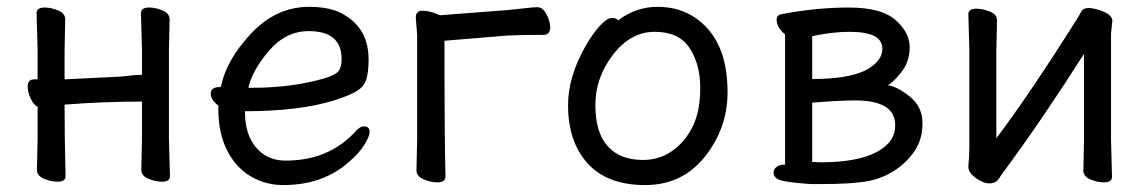

<svg xmlns="http://www.w3.org/2000/svg" viewBox="-20 -512 3324 556"><path d="M449.2 14.2Q430.2 14.2 409.7 5.6Q389.2 -2.9 389.2 -20L391.1 -107.9V-217.8Q277.8 -217.8 167 -209Q167 -108.9 169.9 -2Q169.9 14.2 147 14.2Q127.9 14.2 107.4 5.6Q86.9 -2.9 86.9 -20L88.9 -107.9V-203.1Q79.1 -206.1 69.6 -225.1Q60.1 -244.1 60.1 -261.2Q60.1 -282.2 79.1 -282.2H88.9V-367.2L85.9 -474.1Q85.9 -490.2 109.9 -490.2Q127.9 -490.2 148.4 -481.7Q168.9 -473.1 168.9 -456.1L167 -367.2V-282.2L327.1 -290Q340.8 -291 356 -293Q371.1 -294.9 380.9 -294.9Q391.1 -294.9 391.1 -295.9V-367.2L388.2 -474.1Q388.2 -490.2 412.1 -490.2Q430.2 -490.2 450.7 -481.7Q471.2 -473.1 471.2 -456.1L469.2 -367.2V-107.9L472.2 -2Q472.2 14.2 449.2 14.2Z M711.4 -257.8Q822.3 -257.8 916.5 -284.2Q950.2 -293.9 959.7 -305.4Q969.2 -316.9 969.2 -340.8Q969.2 -421.9 874.5 -421.9Q808.1 -421.9 759.8 -366Q711.4 -310.1 699.2 -257.8ZM800.3 23.9Q747.6 23.9 704.3 -2.4Q661.1 -28.8 636.7 -78.4Q612.3 -127.9 612.3 -194.8V-206.1Q590.3 -223.1 590.3 -240.2Q590.3 -259.8 615.2 -259.8L620.1 -261.2Q634.3 -336.9 706.8 -414.6Q779.3 -492.2 875.5 -492.2Q939.5 -492.2 976.6 -469.2Q1047.4 -428.2 1047.4 -339.8Q1047.4 -305.2 1041.3 -283.7Q1035.2 -262.2 1014.2 -249Q993.2 -235.8 947.3 -221.2Q846.2 -189.9 689.5 -189.9V-186Q689.5 -123 721.4 -85Q753.4 -46.9 807.1 -46.9Q930.2 -46.9 1007.3 -128.9Q1021.5 -146 1034.2 -146Q1050.3 -146 1050.3 -129.9Q1050.3 -117.2 1035.4 -93Q1020.5 -68.8 989.3 -42Q914.6 23.9 800.3 23.9Z M1246.1 16.1Q1227.1 16.1 1206.5 7.1Q1186 -2 1186 -19L1188 -107.9V-410.2L1184.1 -460.9Q1184.1 -481 1203.1 -481Q1217.3 -481 1235.8 -475.1L1253.9 -467.8L1450.2 -482.9Q1472.2 -484.9 1498 -488Q1523.9 -491.2 1536.1 -491.2Q1551.3 -491.2 1562.3 -471.2Q1573.2 -451.2 1573.2 -433.1Q1573.2 -411.1 1554.2 -411.1Q1489.3 -411.1 1451.2 -409.2L1267.1 -394Q1267.1 -106.9 1270 -1Q1270 16.1 1246.1 16.1Z M1841.8 -48.8Q1889.2 -48.8 1926 -74.5Q1962.9 -100.1 1985.4 -144.5Q2007.8 -189 2007.8 -257.8Q2007.8 -326.2 1976.8 -373Q1945.8 -419.9 1876 -419.9Q1806.2 -419.9 1755.1 -353.5Q1704.1 -287.1 1704.1 -208Q1704.1 -127.9 1740 -88.4Q1775.9 -48.8 1841.8 -48.8ZM1848.1 23.9Q1738.8 23.9 1681.9 -38.6Q1625 -101.1 1625 -207Q1625 -289.1 1674.8 -377Q1695.8 -414.1 1716.8 -437Q1737.8 -460 1752 -460Q1765.1 -460 1770 -453.1Q1821.8 -492.2 1883.8 -492.2Q1945.8 -492.2 1991.2 -461.9Q2086.9 -398.9 2086.9 -245.1Q2086.9 -141.1 2021.5 -58.6Q1956.1 23.9 1848.1 23.9Z M2356.4 -42Q2502.4 -42 2553.2 -98.1Q2572.3 -118.2 2572.3 -149.9Q2572.3 -221.2 2456.1 -221.2Q2413.1 -221.2 2332 -214.8V-43ZM2332 -283.2Q2456.1 -283.2 2503.4 -318.8Q2535.2 -341.8 2535.2 -370.1Q2535.2 -396 2511.2 -408Q2487.3 -419.9 2439.5 -419.9Q2391.1 -419.9 2332 -407.2ZM2357.4 21H2329.1Q2280.3 18.1 2250.2 12.5Q2220.2 6.8 2220.2 -12.2Q2220.2 -22 2228.8 -28.6Q2237.3 -35.2 2250 -35.2H2253.4V-413.1Q2246.1 -417 2237.5 -429.4Q2229 -441.9 2229 -454.1Q2229 -469.2 2244.1 -471.2Q2344.2 -490.2 2438 -490.2Q2532.2 -490.2 2573.2 -454.1Q2614.3 -418 2614.3 -375Q2614.3 -332 2588.1 -300.5Q2562 -269 2550.3 -265.1Q2577.1 -262.2 2614.3 -232.7Q2651.4 -203.1 2651.4 -154.8Q2651.4 -107.9 2627.7 -73.5Q2604 -39.1 2567.1 -16.1Q2530.3 6.8 2485.8 13.9Q2441.4 21 2357.4 21Z M2845.2 19Q2827.1 19 2805.7 3.4Q2784.2 -12.2 2784.2 -28.8V-30.8Q2787.1 -58.1 2787.1 -85.9V-363.8L2784.2 -471.2Q2784.2 -486.8 2808.1 -486.8Q2826.2 -486.8 2846.7 -478.5Q2867.2 -470.2 2867.2 -453.1L2865.2 -363.8V-111.8Q2958 -233.9 3100.1 -459Q3105 -466.8 3110.6 -477.8Q3116.2 -488.8 3132.3 -488.8Q3144 -488.8 3160.2 -483.9Q3201.2 -471.2 3201.2 -452.1L3197.3 -415V-106L3200.2 0Q3200.2 16.1 3177.2 16.1Q3158.2 16.1 3137.7 7.6Q3117.2 -1 3117.2 -18.1L3119.1 -106V-356Q2996.1 -163.1 2891.1 -21Q2881.3 -8.8 2872.8 5.1Q2864.3 19 2845.2 19Z"/></svg>

Font: LXGW WenKai GB Screen
Style: Regular
Weight: 400
Designer: LXGW / Fontworks Inc.
Foundry: LXGW / Fontworks Inc.
Version: Version 1.321;February 19, 2024;FontCreator 14.0.0.2901 64-b